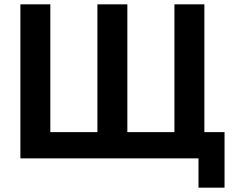

<svg xmlns="http://www.w3.org/2000/svg" viewBox="-20 -730 1088 885"><path d="M895 135V0H74V-710H212V-121H429V-710H567V-121H784V-710H922V-121H1015V135Z"/></svg>

Font: Raleway-v4020
Style: Bold
Weight: 700
Designer: Matt McInerney, Pablo Impallari, Rodrigo Fuenzalida
Foundry: Matt McInerney, Pablo Impallari, Rodrigo Fuenzalida
Version: Version 4.020;PS 004.020;hotconv 1.0.88;makeotf.lib2.5.64775